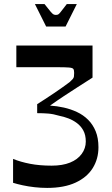

<svg xmlns="http://www.w3.org/2000/svg" viewBox="-20 -712 546 940"><path d="M44 183V66Q81 81 127.5 90Q174 99 233 99Q286 99 323 84Q360 69 380 41.5Q400 14 400 -19Q400 -51 388 -73Q376 -95 356.5 -109.5Q337 -124 314.5 -132.5Q292 -141 271 -145Q241 -154 216 -156Q191 -158 162 -158V-202Q179 -213 201 -227Q223 -241 245.5 -256.5Q268 -272 288 -286Q308 -300 322 -311Q332 -320 336.5 -325.5Q341 -331 342 -337.5Q343 -344 343 -355Q343 -369 339 -374.5Q335 -380 317 -381.5Q299 -383 258 -383Q223 -383 195 -383Q167 -383 136 -383Q105 -383 60 -383V-489H433V-332Q392 -306 358 -284Q324 -262 292 -241Q260 -220 225 -195Q258 -193 292 -185.5Q326 -178 357 -163.5Q388 -149 411.5 -125.5Q435 -102 448.5 -69Q462 -36 462 9Q462 66 434 111Q406 156 350 182Q294 208 211 208Q180 208 149 204.5Q118 201 90.5 195Q63 189 44 183ZM206 -582 151 -692H198Q219 -665 228.5 -654Q238 -643 243 -641Q248 -639 253 -639Q260 -639 264.5 -641Q269 -643 277.5 -654Q286 -665 307 -692H356L301 -582Z"/></svg>

Font: Ojuju SemiBold
Style: Regular
Weight: 600
Designer: Chisaokwu Joboson, Mirko Velimirovic
Foundry: Udi Foundry
Version: Version 1.000